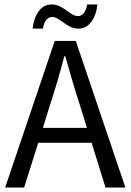

<svg xmlns="http://www.w3.org/2000/svg" viewBox="-20 -839 584 859"><path d="M369 -267 338 -367Q320 -422 304 -476.5Q288 -531 272 -588H268Q253 -531 237 -476.5Q221 -422 203 -367L172 -267ZM390 -200H151L88 0H3L225 -656H319L541 0H452ZM331 -711Q311 -711 295 -719Q279 -727 265.5 -737Q252 -747 239 -755Q226 -763 212 -763Q198 -763 187 -750Q176 -737 172 -711H126Q131 -758 153 -788.5Q175 -819 211 -819Q231 -819 247 -811Q263 -803 276.5 -793Q290 -783 303 -775Q316 -767 330 -767Q344 -767 355 -780.5Q366 -794 370 -819H416Q411 -773 389 -742Q367 -711 331 -711Z"/></svg>

Font: Myanmar Sanpya
Style: Regular
Weight: 400
Designer: Danh Hong
Foundry: Google Inc.
Version: Version 2.00 November 22, 2015